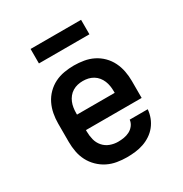

<svg xmlns="http://www.w3.org/2000/svg" viewBox="-170 -851 940 988"><g transform="rotate(-30 300.0 -357.5)"><path d="M302 8Q273 8 243.5 3Q214 -2 188 -15Q162 -28 140.5 -49Q119 -70 105.5 -96Q92 -122 86.5 -151.5Q81 -181 81 -210V-320Q81 -349 86.5 -378Q92 -407 105 -433.5Q118 -460 139 -481Q160 -502 186 -515Q212 -528 241.5 -533Q271 -538 300 -538Q329 -538 358.5 -533Q388 -528 414 -515Q440 -502 461 -481Q482 -460 495 -433.5Q508 -407 513.5 -378Q519 -349 519 -320V-219H188V-210Q188 -186 194 -162Q200 -138 216 -119.5Q232 -101 255 -92.5Q278 -84 302 -84Q320 -84 337.5 -87Q355 -90 370.5 -98Q386 -106 397 -120.5Q408 -135 410 -153H517Q515 -128 506 -104.5Q497 -81 481.5 -61.5Q466 -42 445 -28Q424 -14 400.5 -6Q377 2 352 5Q327 8 302 8ZM412 -311V-320Q412 -336 409.5 -352Q407 -368 401 -382.5Q395 -397 385 -409.5Q375 -422 361 -430.5Q347 -439 331.5 -442.5Q316 -446 300 -446Q284 -446 268.5 -442.5Q253 -439 239 -430.5Q225 -422 215 -409.5Q205 -397 199 -382.5Q193 -368 190.5 -352Q188 -336 188 -320V-311ZM150 -637V-723H450V-637Z"/></g></svg>

Font: Iosevka Curly Slab SmBdEx
Style: Regular
Weight: 600
Width: 7
Monospace: yes
Designer: Belleve Invis
Foundry: Belleve Invis
Version: Version 11.1.0; ttfautohint (v1.8.3)